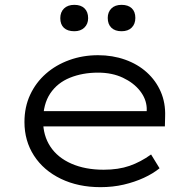

<svg xmlns="http://www.w3.org/2000/svg" viewBox="-20 -763 795 793"><path d="M395 10Q303 10 231.5 -24.5Q160 -59 120.5 -120Q81 -181 81 -259Q81 -321 104.5 -371.5Q128 -422 169.5 -458.5Q211 -495 266.5 -515Q322 -535 385 -535Q445 -535 497 -516.5Q549 -498 586.5 -464Q624 -430 644 -384Q664 -338 662 -282L661 -241H144L133 -304H604L586 -293V-317Q584 -355 558 -388Q532 -421 487.5 -442Q443 -463 385 -463Q321 -463 269 -442Q217 -421 187.5 -377Q158 -333 158 -264Q158 -203 188 -157.5Q218 -112 275 -87Q332 -62 408 -62Q469 -62 515 -78Q561 -94 604 -125L639 -68Q612 -46 574 -28.5Q536 -11 491 -0.5Q446 10 395 10ZM482 -634Q455 -634 440 -648.5Q425 -663 425 -689Q425 -713 440 -728Q455 -743 482 -743Q509 -743 524 -729Q539 -715 539 -689Q539 -664 524 -649Q509 -634 482 -634ZM287 -634Q259 -634 244 -648Q229 -662 229 -688Q229 -713 244.5 -728Q260 -743 287 -743Q314 -743 329 -728.5Q344 -714 344 -688Q344 -664 328.5 -649Q313 -634 287 -634Z"/></svg>

Font: Lexend Giga Light
Style: Regular
Weight: 300
Version: Version 1.007